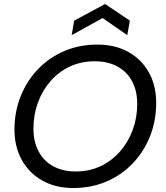

<svg xmlns="http://www.w3.org/2000/svg" viewBox="-20 -927 826 954"><path d="M344 7.2Q256 7.2 190.3 -29.8Q124.7 -66.8 88.3 -132.2Q51.9 -197.6 51.9 -283.1Q51.9 -372.3 82.9 -449.3Q113.9 -526.3 169.3 -583.9Q224.6 -641.5 299.8 -673.5Q374.9 -705.5 463.4 -705.5Q552.4 -705.5 618.3 -668.5Q684.2 -631.4 720.1 -566.6Q756 -501.7 756 -415.9Q756 -325.9 725 -248.8Q694 -171.7 638.6 -114.2Q583.3 -56.7 508.1 -24.7Q433 7.2 344 7.2ZM356.8 -75Q424.4 -75 480.4 -101.7Q536.3 -128.4 576.9 -175Q617.6 -221.7 639.7 -282.1Q661.8 -342.5 661.8 -409.9Q661.8 -476.3 636.2 -523.5Q610.6 -570.8 563.3 -596.7Q516 -622.5 450.4 -622.5Q382.5 -622.5 326.4 -596.1Q270.4 -569.6 230.2 -523.2Q190.1 -476.8 168.1 -416.5Q146.2 -356.2 146.2 -288.6Q146.2 -223 171.7 -174.8Q197.3 -126.6 244.7 -100.8Q292.1 -75 356.8 -75ZM625.3 -824.5 612.5 -752.4 489.9 -837.2 336 -752.4 348.8 -824.5 502.2 -907.1Z"/></svg>

Font: Poppins Variable
Style: Italic
Weight: 100
Italic angle: -10°
Designer: Jonny Pinhorn
Foundry: Indian Type Foundry
Version: Version 6.000